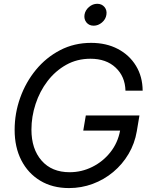

<svg xmlns="http://www.w3.org/2000/svg" viewBox="-20 -961 770 993"><path d="M336.9 11.7Q251.5 11.7 188.2 -26.4Q125 -64.5 90.3 -132.1Q55.7 -199.7 55.7 -289.1Q55.7 -375 84.5 -455.6Q113.3 -536.1 166 -600.1Q218.8 -664.1 291.3 -701.7Q363.8 -739.3 451.2 -739.3Q529.8 -739.3 589.6 -707.8Q649.4 -676.3 683.3 -620.6Q717.3 -564.9 717.8 -492.2H628.9Q627 -565.4 578.1 -611.3Q529.3 -657.2 447.8 -657.2Q378.4 -657.2 322.3 -625.7Q266.1 -594.2 225.8 -541.5Q185.5 -488.8 164.1 -423.3Q142.6 -357.9 142.6 -290.5Q142.6 -190.4 195.1 -130.4Q247.6 -70.3 340.3 -70.3Q401.9 -70.3 457 -97.7Q512.2 -125 550.8 -173.6Q589.4 -222.2 601.1 -285.6H410.6L423.8 -363.8H701.2L687.5 -282.2Q676.8 -218.8 645 -165Q613.3 -111.3 565.7 -71.5Q518.1 -31.7 459.5 -10Q400.9 11.7 336.9 11.7ZM464.4 -828.1Q440.9 -828.1 427.2 -844.7Q413.6 -861.3 417 -884.8Q420.9 -908.2 440.2 -924.8Q459.5 -941.4 482.9 -941.4Q506.3 -941.4 520.3 -924.8Q534.2 -908.2 530.3 -884.8Q526.9 -861.3 507.3 -844.7Q487.8 -828.1 464.4 -828.1Z"/></svg>

Font: Inter Display
Style: Italic
Weight: 400
Italic angle: -9.39999°
Designer: Rasmus Andersson
Foundry: rsms
Version: Version 4.000;git-a52131595